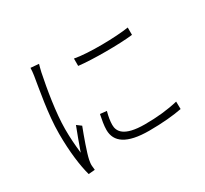

<svg xmlns="http://www.w3.org/2000/svg" viewBox="-153 -973 1306 1221"><g transform="rotate(-30 500.0 -362.0)"><path d="M461 -660V-606C560 -594 759 -594 856 -606V-660C762 -645 560 -641 461 -660ZM428 -272C420 -233 413 -195 413 -163C413 -75 483 -23 647 -23C743 -23 828 -31 888 -43L887 -98C811 -80 733 -72 644 -72C488 -72 461 -126 461 -172C461 -200 466 -230 476 -267L428 -272ZM192 -747C192 -731 190 -713 187 -692C174 -608 140 -437 140 -293C140 -159 155 -49 175 23L222 19C221 10 220 -2 219 -12C218 -24 220 -41 223 -55C232 -99 269 -202 293 -264L261 -288C244 -244 217 -172 199 -120C192 -185 188 -234 188 -299C188 -417 216 -581 238 -688C242 -707 248 -727 252 -742Z"/></g></svg>

Font: Noto Sans CJK KR Light
Style: Regular
Weight: 300
Designer: Ryoko NISHIZUKA (kana & ideographs); Paul D. Hunt (Latin, Greek & Cyrillic); Wenlong ZHANG (bopomofo); Sandoll Communica
Foundry: Adobe Systems Incorporated
Version: Version 1.004;PS 1.004;hotconv 1.0.82;makeotf.lib2.5.63406